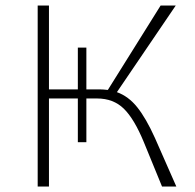

<svg xmlns="http://www.w3.org/2000/svg" viewBox="-20 -678 708 698"><path d="M621 0H569L503 -161Q468 -246 430 -283Q392 -320 333 -320H294V-161H263V-320H158V0H117V-658H158V-353H263V-505H294V-353H344Q354 -353 372 -351L564 -658H619L405 -343Q447 -328 479 -288Q511 -248 543 -177Z"/></svg>

Font: Ysabeau Light
Style: Regular
Weight: 300
Designer: Christian Thalmann (Catharsis Fonts)
Version: Version 0.003